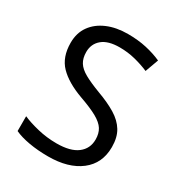

<svg xmlns="http://www.w3.org/2000/svg" viewBox="-174 -839 897 965"><g transform="rotate(30 274.5 -357.0)"><path d="M502 -191Q502 -96 433 -43Q364 10 247 10Q187 10 136 1Q85 -8 51 -24V-110Q87 -94 140.5 -81Q194 -68 251 -68Q331 -68 371.5 -99Q412 -130 412 -183Q412 -218 397 -242Q382 -266 345.5 -286.5Q309 -307 244 -330Q153 -363 106.5 -411Q60 -459 60 -542Q60 -599 89 -639.5Q118 -680 169.5 -702Q221 -724 288 -724Q347 -724 396 -713Q445 -702 485 -684L457 -607Q420 -623 376.5 -634Q333 -645 286 -645Q219 -645 185 -616.5Q151 -588 151 -541Q151 -505 166 -481Q181 -457 215 -438Q249 -419 307 -397Q370 -374 413.5 -347.5Q457 -321 479.5 -284Q502 -247 502 -191Z"/></g></svg>

Font: Noto Sans Old South Arabian
Style: Regular
Weight: 400
Designer: Monotype Design Team
Foundry: Monotype Imaging Inc.
Version: Version 2.001; ttfautohint (v1.8.4.7-5d5b)